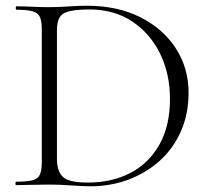

<svg xmlns="http://www.w3.org/2000/svg" viewBox="-20 -647 728 671"><path d="M297 4Q269 4 228 1Q187 -2 152 -2Q120 -2 90 -1Q60 0 36 0Q34 0 34 -6Q34 -12 36 -12Q74 -12 93.5 -17Q113 -22 119.5 -37Q126 -52 126 -81V-544Q126 -573 119.5 -587.5Q113 -602 94 -607.5Q75 -613 37 -613Q35 -613 35 -619Q35 -625 37 -625Q61 -625 90.5 -623.5Q120 -622 152 -622Q184 -622 220.5 -624.5Q257 -627 283 -627Q390 -627 470 -587Q550 -547 594.5 -478Q639 -409 639 -323Q639 -248 612 -187.5Q585 -127 537.5 -84.5Q490 -42 428 -19Q366 4 297 4ZM287 -9Q371 -9 435.5 -42.5Q500 -76 537 -141.5Q574 -207 574 -301Q574 -389 539.5 -459.5Q505 -530 442 -572Q379 -614 292 -614Q231 -614 205 -601.5Q179 -589 179 -542V-92Q179 -49 199.5 -29Q220 -9 287 -9Z"/></svg>

Font: Cormorant Light
Style: Regular
Weight: 300
Designer: Christian Thalmann (Catharsis Fonts)
Foundry: Catharsis Fonts
Version: Version 4.000